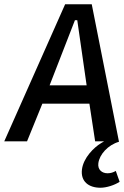

<svg xmlns="http://www.w3.org/2000/svg" viewBox="-22 -664 582 902"><path d="M330 -569H341L385 -263H211ZM483 150C458 150 436 134 440 103C445 62 485 17 537 2L409 -644H284L-2 0H105L177 -177H398L425 0H467L452 9C419 29 370 77 363 132C356 188 394 218 450 218C478 218 516 206 540 190L522 139C510 146 498 150 483 150Z"/></svg>

Font: Falling Sky
Style: LightObl
Weight: 400
Designer: Paul D. Hunt
Foundry: Adobe Systems Incorporated
Version: Version 1.02